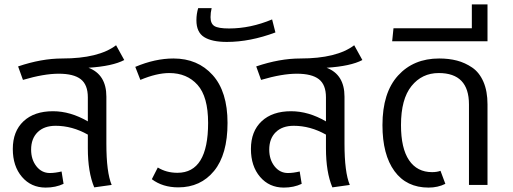

<svg xmlns="http://www.w3.org/2000/svg" viewBox="-20 -838 2325 870"><path d="M462 -400V-187Q462 -57 486 0L407 11Q378 -58 378 -166V-228Q307 -268 232 -268Q180 -268 150.5 -239Q121 -210 121 -160Q121 -115 145 -84.5Q169 -54 206 -54Q229 -54 259 -61L268 -5Q232 12 187 12Q121 12 79.5 -36.5Q38 -85 38 -163Q38 -243 86.5 -288.5Q135 -334 220 -334Q299 -334 378 -288V-397Q378 -454 346 -479Q314 -504 246 -504Q179 -504 84 -476L62 -537Q168 -573 262 -573Q427 -573 506 -633L543 -566Q490 -538 381 -531Q462 -500 462 -400Z M695 -79Q734 -55 784 -55Q923 -55 923 -281Q923 -400 875 -453.5Q827 -507 747 -507Q690 -507 616 -476L593 -535Q683 -573 766 -573Q876 -573 943.5 -498Q1011 -423 1011 -281Q1011 -138 950 -63.5Q889 11 788 11Q717 11 668 -26Z M1008 -648Q940 -648 905 -670Q870 -692 870 -746Q870 -775 878 -801H939Q934 -781 934 -760Q934 -731 951.5 -720Q969 -709 1018 -709Q1115 -709 1213 -750L1228 -691Q1113 -648 1008 -648Z M1541 -400V-187Q1541 -57 1565 0L1486 11Q1457 -58 1457 -166V-228Q1386 -268 1311 -268Q1259 -268 1229.5 -239Q1200 -210 1200 -160Q1200 -115 1224 -84.5Q1248 -54 1285 -54Q1308 -54 1338 -61L1347 -5Q1311 12 1266 12Q1200 12 1158.5 -36.5Q1117 -85 1117 -163Q1117 -243 1165.5 -288.5Q1214 -334 1299 -334Q1378 -334 1457 -288V-397Q1457 -454 1425 -479Q1393 -504 1325 -504Q1258 -504 1163 -476L1141 -537Q1247 -573 1341 -573Q1506 -573 1585 -633L1622 -566Q1569 -538 1460 -531Q1541 -500 1541 -400Z M1922 12Q1822 12 1767.5 -62.5Q1713 -137 1713 -271Q1713 -418 1783.5 -495.5Q1854 -573 1970 -573Q2014 -573 2050.5 -563.5Q2087 -554 2119.5 -532Q2152 -510 2170.5 -467.5Q2189 -425 2189 -365V0H2105V-365Q2105 -507 1968 -507Q1892 -507 1844.5 -448Q1797 -389 1797 -271Q1797 -166 1833.5 -112Q1870 -58 1938 -58Q1960 -58 1976 -64L1998 -5Q1964 12 1922 12Z M1757 -651 1763 -710H2118V-818H2189V-651Z"/></svg>

Font: FiraGO Book
Style: Regular
Weight: 350
Designer: bBox Type
Foundry: bBox Type GmbH
Version: Version 1.001;PS 001.001;hotconv 1.0.88;makeotf.lib2.5.64775